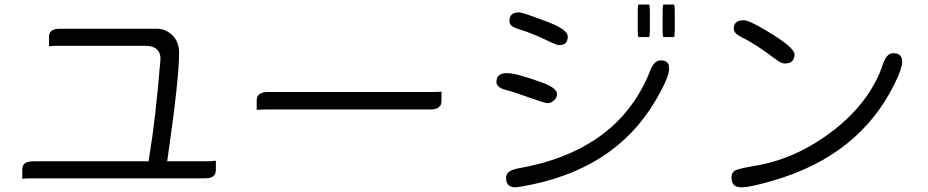

<svg xmlns="http://www.w3.org/2000/svg" viewBox="-20 -797 4040 836"><path d="M919.9 -97.2Q903.8 -94.7 873 -94.7H708Q759.8 -451.7 759.8 -566.4Q759.8 -615.2 730.5 -643.6Q701.2 -671.9 662.1 -671.9H240.2Q213.4 -671.9 202.1 -660.6Q193.4 -651.9 193.4 -635.7V-595.7Q209.5 -597.7 240.2 -597.7H610.4Q647.5 -597.7 664.6 -580.6Q678.7 -566.4 678.7 -542L677.7 -526.9Q657.2 -280.3 631.8 -127L627 -94.7H125Q97.2 -94.7 85.9 -83.5Q77.1 -74.7 77.1 -58.6V-18.6Q93.8 -20.5 125 -20.5H873Q906.2 -20.5 916 -38.6Q919.9 -45.9 919.9 -57.6Z M1097.7 -318.4Q1114.3 -320.3 1146.5 -320.3H1852.5Q1892.1 -320.3 1899.9 -342.8Q1902.3 -349.1 1902.3 -357.4V-397.9Q1885.7 -396.5 1852.5 -396.5H1146.5Q1118.7 -396.5 1106.9 -384.8Q1097.7 -375.5 1097.7 -358.4Z M2856.4 -534.2Q2825.2 -534.2 2806.2 -477.1Q2665 -136.7 2229 -62.5Q2193.4 -54.2 2186 -35.6Q2183.6 -30.3 2183.6 -23.4Q2183.6 -1.5 2193.6 8.5Q2203.6 18.6 2224.1 18.6L2248 15.6Q2652.8 -52.2 2833 -356.9Q2893.6 -460 2893.6 -498Q2893.6 -516.6 2884.8 -525.4Q2876 -534.2 2856.4 -534.2ZM2241.2 -743.2Q2217.8 -743.2 2207.5 -732.9Q2198.2 -723.6 2198.2 -705.1Q2198.2 -682.6 2232.4 -672.4Q2250.5 -667 2273.4 -658.7Q2316.9 -642.6 2349.1 -627Q2402.8 -600.6 2413.1 -600.6Q2433.6 -600.6 2442.9 -609.9Q2452.1 -619.1 2452.1 -638.7Q2451.7 -649.4 2440.9 -660.2Q2421.4 -679.7 2369.6 -699.7Q2305.7 -724.1 2276.4 -733.6Q2247.1 -743.2 2241.2 -743.2ZM2188.5 -478.5Q2162.1 -478.5 2150.9 -467.3Q2141.6 -458 2141.6 -439.5Q2141.6 -429.2 2149.4 -421.4Q2159.7 -411.1 2183.1 -405.3Q2218.8 -396 2286.6 -371.6Q2352.5 -347.7 2364.3 -347.7Q2378.4 -347.7 2392.1 -359.9Q2405.3 -371.1 2405.3 -387.7Q2405.3 -397.9 2395.5 -407.7Q2381.8 -421.4 2350.1 -434.1Q2230 -478.5 2188.5 -478.5ZM2759.8 -777.3Q2756.8 -770.5 2756.8 -749V-664.1Q2756.8 -642.6 2759.8 -635.7H2806.6Q2809.6 -642.6 2809.6 -664.1V-749Q2809.6 -770.5 2806.6 -777.3ZM2868.2 -777.3Q2865.2 -770.5 2865.2 -749V-664.1Q2865.2 -642.6 2868.2 -635.7H2915Q2918 -642.6 2918 -664.1V-749Q2918 -770.5 2915 -777.3Z M3869.1 -565.4Q3839.8 -565.4 3823.7 -515.6Q3811 -476.6 3790 -437.5Q3729 -322.8 3611.8 -231.4Q3455.1 -109.9 3283.7 -78.1Q3205.1 -64.5 3184.6 -56.6Q3178.7 -54.7 3174.3 -49.8Q3165 -40.5 3165 -24.4Q3165 -2.4 3175.5 8.1Q3186 18.6 3208 18.6Q3248 18.6 3347.7 -11.2Q3719.7 -119.1 3873.5 -428.7Q3891.1 -463.4 3899.7 -488.5Q3908.2 -513.7 3908.2 -527.3Q3908.2 -552.7 3891.6 -561Q3883.3 -565.4 3869.1 -565.4ZM3218.8 -709Q3194.8 -709 3184.1 -698.2Q3174.8 -689 3174.8 -670.9Q3174.8 -651.9 3211.9 -633.3Q3264.2 -609.4 3356.9 -539.6Q3381.3 -520.5 3396.5 -520.5Q3418.9 -520.5 3429.2 -530.8Q3439.5 -541 3439.5 -561.5Q3439.5 -568.4 3430.2 -580.1Q3404.3 -612.3 3308.6 -668.5Q3239.7 -709 3218.8 -709Z"/></svg>

Font: YuPearl-Light
Style: Light
Weight: 300
Designer: Max Yao
Foundry: Max-Everyday
Version: Version 1.011; ttfautohint (v1.8.3)